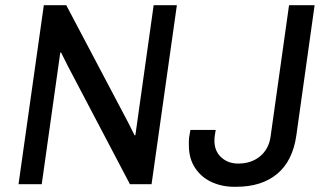

<svg xmlns="http://www.w3.org/2000/svg" viewBox="-20 -706 1259 736"><path d="M471 -237 496 -187 499 -188 569 -686H658L561 0H478L240 -453L214 -505L211 -504L140 0H51L148 -686H234ZM1116 -187Q1102 -89 1042.5 -39.5Q983 10 886 10H877Q831 10 791.5 -8Q752 -26 728 -62Q704 -98 704 -149Q704 -151 704 -165Q704 -179 710 -208H807Q802 -185 802 -166Q802 -127 828 -103Q854 -79 893 -79Q943 -79 976.5 -106.5Q1010 -134 1017 -181L1088 -686H1186Z"/></svg>

Font: Chivo
Style: Italic
Weight: 400
Italic angle: -8.05°
Designer: Hector Gatti
Foundry: Omnibus-Type
Version: Version 1.007